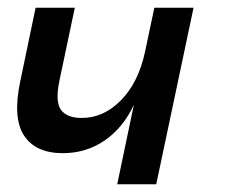

<svg xmlns="http://www.w3.org/2000/svg" viewBox="-20 -475 586 495"><path d="M71.8 -455.1H172.9L132.8 -265.1Q122.1 -211.9 137.5 -191.4Q152.8 -170.9 190.9 -170.9Q247.1 -170.9 292 -216.6Q336.9 -262.2 354 -341.8L377.9 -455.1H479L382.8 0H282.2L325.2 -205.1Q297.9 -146 250 -113Q202.1 -80.1 142.1 -80.1Q71.8 -80.1 42 -125.5Q12.2 -170.9 32.2 -265.1Z"/></svg>

Font: Anonymous Pro
Style: Bold Italic
Weight: 700
Italic angle: -12°
Monospace: yes
Designer: Mark Simonson
Version: Version 1.003